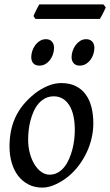

<svg xmlns="http://www.w3.org/2000/svg" viewBox="-20 -836 502 876"><path d="M321.3 -242.2Q321.3 -316.9 295.4 -356.7Q269.5 -396.5 225.6 -396.5Q203.6 -396.5 186.3 -387.5Q168.9 -378.4 156 -363.5Q143.1 -348.6 134 -328.6Q125 -308.6 119.1 -286.6Q113.3 -264.6 110.8 -241.7Q108.4 -218.8 108.4 -198.2Q108.4 -165.5 116.2 -136.7Q124 -107.9 137.2 -86.2Q150.4 -64.5 168.2 -51.8Q186 -39.1 206.5 -39.1Q227.5 -39.1 244.1 -48.6Q260.7 -58.1 273.4 -74Q286.1 -89.8 295.2 -110.6Q304.2 -131.3 310.1 -153.8Q315.9 -176.3 318.6 -199.2Q321.3 -222.2 321.3 -242.2ZM405.8 -272.9Q405.8 -240.2 398.2 -206.8Q390.6 -173.3 376 -141.8Q361.3 -110.4 340.1 -81.8Q318.8 -53.2 291.5 -30.8Q278.8 -20.5 264.2 -11.2Q249.5 -2 234.1 5.1Q218.8 12.2 203.4 16.1Q188 20 173.3 20Q137.7 20 109.9 5.6Q82 -8.8 62.7 -33.9Q43.5 -59.1 33.4 -93.5Q23.4 -127.9 23.4 -168Q23.4 -203.1 29.5 -235.6Q35.6 -268.1 49.3 -298.6Q63 -329.1 85.4 -356.9Q107.9 -384.8 140.1 -410.2Q165 -429.7 196.5 -443.4Q228 -457 259.3 -457Q297.4 -457 325.2 -443.4Q353 -429.7 370.8 -405.3Q388.7 -380.9 397.2 -347.2Q405.8 -313.5 405.8 -272.9ZM226.6 -617.7Q226.6 -603.5 221.9 -589.1Q217.3 -574.7 208.5 -563Q199.7 -551.3 187.3 -543.9Q174.8 -536.6 159.7 -536.6Q141.1 -536.6 131.8 -547.4Q122.6 -558.1 122.6 -575.7Q122.6 -588.9 127.2 -603.3Q131.8 -617.7 140.6 -629.6Q149.4 -641.6 161.9 -649.4Q174.3 -657.2 189.5 -657.2Q207.5 -657.2 217 -646Q226.6 -634.8 226.6 -617.7ZM410.6 -617.7Q410.6 -603.5 406 -589.1Q401.4 -574.7 392.6 -563Q383.8 -551.3 371.3 -543.9Q358.9 -536.6 343.3 -536.6Q325.7 -536.6 316.2 -547.4Q306.6 -558.1 306.6 -575.7Q306.6 -588.9 311.3 -603.3Q315.9 -617.7 324.7 -629.6Q333.5 -641.6 345.7 -649.4Q357.9 -657.2 373 -657.2Q391.1 -657.2 400.9 -646Q410.6 -634.8 410.6 -617.7ZM462.4 -802.7Q460.9 -797.4 457 -790L449.7 -774.9Q445.8 -767.1 441.9 -760.3Q438 -753.4 435.5 -749.5H141.6L132.8 -762.7Q134.8 -767.6 137.9 -774.7Q141.1 -781.7 145 -789.3Q148.9 -796.9 152.6 -804Q156.2 -811 159.2 -815.9H451.7Z"/></svg>

Font: Gentium Book Basic
Style: Italic
Weight: 400
Italic angle: -8°
Designer: J. Victor Gaultney and Annie Olsen
Foundry: SIL International
Version: Version 1.102; 2013; Maintenance release